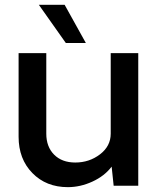

<svg xmlns="http://www.w3.org/2000/svg" viewBox="-20 -770 643 796"><path d="M252.9 -591.8 141.1 -750H248L335.9 -591.8ZM553.2 -549.8V0H451.2L442.9 -79.1Q413.1 -40 363 -17.1Q313 5.9 261.2 5.9Q171.4 5.9 114.3 -52.5Q57.1 -110.8 57.1 -203.1V-549.8H171.9V-215.8Q171.9 -161.6 204.3 -128.9Q236.8 -96.2 292 -96.2Q350.1 -96.2 394.5 -130.1Q439 -164.1 439 -215.8V-549.8Z"/></svg>

Font: Oakes Grotesk
Style: Medium
Weight: 500
Designer: Samuel Oakes
Foundry: Samuel Oakes
Version: Version 1.0 | wf-rip DC20170320